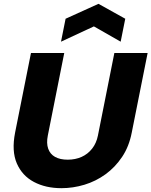

<svg xmlns="http://www.w3.org/2000/svg" viewBox="-20 -977 792 1004"><path d="M142 -700H316L230 -268Q222 -228 232 -199.5Q242 -171 268 -156.5Q294 -142 334 -142Q374 -142 406.5 -156.5Q439 -171 461.5 -199.5Q484 -228 492 -268L578 -700H752L669 -284Q655 -211 618.5 -156.5Q582 -102 531.5 -65.5Q481 -29 421.5 -11Q362 7 301 7Q219 7 157.5 -25.5Q96 -58 68 -122.5Q40 -187 59 -284ZM611 -759 471 -839 299 -759 323 -879 495 -957 635 -879Z"/></svg>

Font: Albert Sans Black
Style: Italic
Weight: 900
Italic angle: -11.25°
Designer: Andreas Rasmussen
Foundry: a.Foundry
Version: Version 1.025